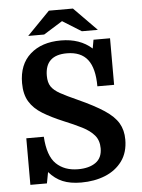

<svg xmlns="http://www.w3.org/2000/svg" viewBox="-60 -937 733 994"><g transform="rotate(-5 306.5 -439.5)"><path d="M322 11Q265 11 225.5 -5.5Q186 -22 155 -58L144 0H58V-242H149Q155 -142 198 -100.5Q241 -59 312 -59Q369 -59 403 -83Q437 -107 437 -157Q437 -198 414.5 -224.5Q392 -251 351.5 -271.5Q311 -292 257 -314Q195 -340 151 -367Q107 -394 84 -432Q61 -470 61 -528Q61 -625 120.5 -678Q180 -731 280 -731Q379 -731 441 -675L449 -720H535V-478H448Q448 -572 413 -617Q378 -662 305 -662Q192 -662 192 -555Q192 -520 206 -499Q220 -478 252.5 -460Q285 -442 341 -417Q425 -379 475 -346Q525 -313 546.5 -276.5Q568 -240 568 -191Q568 -124 535 -79Q502 -34 446.5 -11.5Q391 11 322 11ZM476 -769 357 -890H232L114 -769H197L295 -830L393 -769Z"/></g></svg>

Font: Domine
Style: Bold
Weight: 700
Designer: Pablo Impallari, Rodrigo Fuenzalida, Brenda Gallo
Foundry: Pablo Impallari, Rodrigo Fuenzalida, Brenda Gallo
Version: Version 2.000